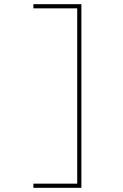

<svg xmlns="http://www.w3.org/2000/svg" viewBox="-20 -790 590 920"><path d="M370 110H140V90H350V-750H140V-770H370Z"/></svg>

Font: M PLUS Code Latin SemiExpanded Thin
Style: Regular
Weight: 250
Width: 6
Designer: Coji Morishita
Foundry: UNDERFOREST DESIGN
Version: Version 1.002; ttfautohint (v1.8.3)